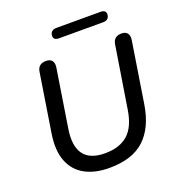

<svg xmlns="http://www.w3.org/2000/svg" viewBox="-155 -998 1042 1132"><g transform="rotate(-20 366.5 -432.5)"><path d="M338 9Q249 9 186.5 -25Q124 -59 97 -128Q70 -197 87 -302L144 -664Q151 -712 201 -712Q227 -712 238.5 -697Q250 -682 246 -655L189 -293Q155 -81 344 -81Q435 -81 487.5 -127Q540 -173 556 -275L618 -664Q625 -712 675 -712Q700 -712 711.5 -697Q723 -682 719 -655L659 -274Q637 -134 560 -62.5Q483 9 338 9ZM321 -811Q286 -811 286 -837Q286 -854 296.5 -864Q307 -874 324 -874H602Q636 -874 636 -848Q636 -831 626 -821Q616 -811 598 -811Z"/></g></svg>

Font: Nunito SemiBold
Style: Italic
Weight: 600
Italic angle: -9°
Designer: Vernon Adams
Foundry: Vernon Adams
Version: Version 3.601; ttfautohint (v1.8.2.53-6de2)